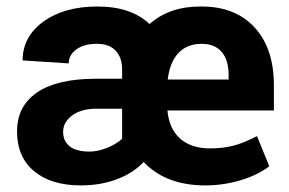

<svg xmlns="http://www.w3.org/2000/svg" viewBox="-20 -558 884 588"><path d="M32.2 0ZM608.4 9.8Q487.8 9.8 419.9 -62Q388.7 -28.3 338.6 -9.3Q288.6 9.8 227.5 9.8Q136.7 9.8 84.5 -33.7Q32.2 -77.1 32.2 -155.8Q32.2 -232.4 92.8 -274.4Q153.3 -316.4 272 -316.9H354V-344.7Q354 -381.8 334.2 -402.8Q314.5 -423.8 276.9 -423.8Q236.8 -423.8 213.6 -406.5Q190.4 -389.2 190.4 -363.8L49.3 -373Q49.3 -445.8 113 -491.9Q176.8 -538.1 278.3 -538.1Q381.3 -538.1 438 -484.4Q499.5 -539.1 597.2 -538.1Q700.7 -538.1 759.8 -473.9Q818.8 -409.7 818.8 -296.4V-219.7H492.7Q498 -163.1 532 -133.3Q565.9 -103.5 623 -103.5Q660.6 -103.5 692.6 -111.3Q724.6 -119.1 767.1 -141.1L804.7 -48.8Q769 -21.5 716.6 -5.9Q664.1 9.8 608.4 9.8ZM254.4 -93.8Q278.3 -93.8 306.6 -104.7Q335 -115.7 354 -132.8V-225.1H273.9Q227.5 -224.6 200.4 -204.1Q173.3 -183.6 173.3 -153.8Q173.3 -126.5 193.1 -110.1Q212.9 -93.8 254.4 -93.8ZM597.2 -423.8Q553.2 -423.8 526.6 -395.8Q500 -367.7 493.7 -314.5H680.2V-328.1Q680.2 -374 658.9 -398.9Q637.7 -423.8 597.2 -423.8Z"/></svg>

Font: Roboto-o
Style: o-Bold
Weight: 700
Designer: Google
Version: Version 2.134; 2016; ttfautohint (v1.6)